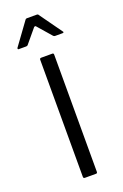

<svg xmlns="http://www.w3.org/2000/svg" viewBox="-127 -668 454 709"><g transform="rotate(-20 100.0 -313.5)"><path d="M127 -6Q127 0 122 0H78Q72 0 72 -6V-466Q72 -472 78 -472H122Q127 -472 127 -466ZM11 -530Q8 -530 7.5 -532Q7 -534 8 -536L72 -624Q74 -627 78 -627H117Q122 -627 123 -624L186 -536Q188 -534 187.5 -532Q187 -530 183 -530H154Q150 -530 147 -533L100 -587Q97 -591 92 -587L47 -533Q45 -530 40 -530Z"/></g></svg>

Font: Glory Thin Light
Style: Regular
Weight: 300
Version: Version 1.011